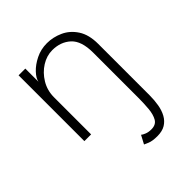

<svg xmlns="http://www.w3.org/2000/svg" viewBox="-182 -528 847 847"><g transform="rotate(-45 241.5 -104.5)"><path d="M411 0H368V34.5Q368 68 365.2 99.8Q362.5 131.5 350.8 152Q339 172.5 310.5 172.5Q292.5 172.5 279.5 167.2Q266.5 162 261 157L240 196.5Q242 198 259.8 205.2Q277.5 212.5 307.5 212.5Q338.5 212.5 358.2 200.5Q378 188.5 389.8 167.2Q401.5 146 406.2 118.5Q411 91 411 60ZM253 -422.5Q291 -422.5 327.5 -406Q364 -389.5 387.5 -353.5Q411 -317.5 411 -260V0H368V-248.5Q368 -321.5 334 -352.8Q300 -384 248 -384Q213 -384 180.8 -363.8Q148.5 -343.5 127.5 -308.8Q106.5 -274 106.5 -231V0H64.5V-410.5H106.5V-328.5Q109.5 -346.5 130 -368.5Q150.5 -390.5 182.8 -406.5Q215 -422.5 253 -422.5Z"/></g></svg>

Font: League Spartan Thin ExtraLight
Style: Regular
Weight: 250
Version: Version 2.002